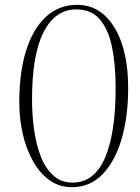

<svg xmlns="http://www.w3.org/2000/svg" viewBox="-20 -764 582 797"><path d="M60 -340Q60 -464 88.5 -554.5Q117 -645 171 -694.5Q225 -744 300 -744Q366 -744 413.5 -701Q461 -658 486.5 -580.5Q512 -503 512 -398Q512 -281 485 -188Q458 -95 406 -41Q354 13 279 13Q226 13 185.5 -16Q145 -45 117 -95Q89 -145 74.5 -208Q60 -271 60 -340ZM297 -725Q209 -725 161 -631Q113 -537 113 -352Q113 -285 122 -222.5Q131 -160 150.5 -111.5Q170 -63 202.5 -34.5Q235 -6 281 -6Q371 -6 415.5 -108Q460 -210 460 -400Q460 -498 444.5 -571Q429 -644 393.5 -684.5Q358 -725 297 -725Z"/></svg>

Font: Display Extralight
Style: Italic
Weight: 200
Italic angle: -2°
Designer: Latin by Veronika Burian and Jose Scaglione. Greek by Irene Vlachou. Cyrillic by Vera Evstafieva
Foundry: TypeTogether
Version: Version 3.002